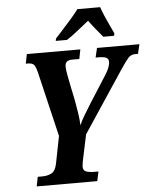

<svg xmlns="http://www.w3.org/2000/svg" viewBox="-61 -982 834 1033"><g transform="rotate(-5 356.0 -465.5)"><path d="M95 0 105 -51H129Q157 -51 179 -62Q201 -73 209 -113L238 -260L155 -610Q148 -639 139 -651Q130 -663 105 -663H94L104 -714H393L383 -663H344Q306 -663 306 -630Q306 -613 311 -585.5Q316 -558 322 -529L339 -447Q345 -414 351 -377Q357 -340 358 -307Q366 -327 383.5 -357Q401 -387 424 -423L514 -564Q527 -584 534 -601.5Q541 -619 541 -635Q541 -650 528.5 -656.5Q516 -663 487 -663H471L483 -714H712L700 -663H684Q662 -663 647 -646.5Q632 -630 601 -583L384 -256L354 -114Q350 -91 350 -85Q350 -63 367.5 -57Q385 -51 412 -51H433L422 0ZM268 -784Q285 -803 308.5 -828.5Q332 -854 355.5 -881Q379 -908 396 -931H519Q526 -910 537.5 -883Q549 -856 561.5 -829.5Q574 -803 583 -784L580 -771H522Q507 -788 485 -815.5Q463 -843 448 -864Q416 -839 385 -814Q354 -789 326 -771H265Z"/></g></svg>

Font: Noto Serif Condensed
Style: Bold Italic
Weight: 700
Width: 3
Italic angle: -12°
Designer: Monotype Design Team
Foundry: Monotype Imaging Inc.
Version: Version 2.014